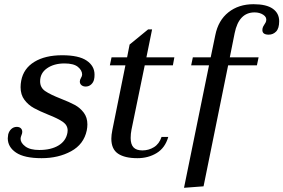

<svg xmlns="http://www.w3.org/2000/svg" viewBox="-20 -743 1349 914"><path d="M17 -85Q17 -91 19 -103Q23 -119 34 -129Q45 -139 60 -139Q72 -139 79 -132.5Q86 -126 86 -115Q86 -108 82 -99Q78 -90 78 -82Q78 -63 100.5 -46Q123 -29 167 -29Q223 -29 258.5 -50.5Q294 -72 301 -111Q302 -115 302 -122Q302 -147 279 -163Q256 -179 210 -197Q168 -214 141.5 -228.5Q115 -243 96.5 -267.5Q78 -292 78 -328Q78 -343 81 -359Q92 -417 143.5 -448.5Q195 -480 276 -480Q355 -480 392.5 -454.5Q430 -429 430 -388Q430 -374 428 -366Q425 -351 414 -341Q403 -331 388 -331Q376 -331 368 -337.5Q360 -344 360 -355Q360 -363 365.5 -372Q371 -381 371 -388Q371 -408 351 -424.5Q331 -441 287 -441Q237 -441 204 -418Q171 -395 171 -356Q171 -326 195 -309.5Q219 -293 270 -273Q311 -257 336 -243.5Q361 -230 378.5 -207Q396 -184 396 -151Q396 -137 393 -122Q379 -56 318.5 -23Q258 10 178 10Q96 10 56.5 -16.5Q17 -43 17 -85Z M606 -126Q602 -106 602 -86Q602 -56 615.5 -41.5Q629 -27 658 -27Q688 -27 713 -42.5Q738 -58 749 -91H781Q766 -39 726 -14.5Q686 10 634 10Q574 10 542 -11.5Q510 -33 510 -83Q510 -100 515 -125L577 -432H503L511 -470H585L597 -531L685 -603H704L677 -470H810L803 -432H669Z M1309 -642Q1309 -608 1294.5 -593Q1280 -578 1259 -578Q1229 -578 1229 -600Q1229 -606 1230 -609Q1232 -617 1239 -627Q1246 -637 1247 -643Q1251 -661 1233.5 -672.5Q1216 -684 1192 -684Q1117 -684 1097 -585L1074 -470H1211L1203 -432H1066L949 144L856 151L975 -432H890L898 -470H983L1005 -576Q1019 -646 1067.5 -684.5Q1116 -723 1187 -723Q1248 -723 1278.5 -701.5Q1309 -680 1309 -642Z"/></svg>

Font: Taviraj
Style: Italic
Weight: 400
Italic angle: -12°
Designer: Katatrad Team
Foundry: CadsonDemak
Version: Version 1.001